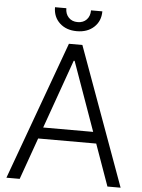

<svg xmlns="http://www.w3.org/2000/svg" viewBox="-60 -959 745 1006"><g transform="rotate(5 312.5 -456.0)"><path d="M82 0H12.2L277.3 -727.5H348.1L612.8 0H543.5L314.9 -641.1H310.1ZM132.3 -278.8H493.2V-219.2H132.3ZM312.5 -796.9Q256.8 -796.9 222.4 -828.9Q188 -860.8 188 -912.1H247.6Q247.6 -881.8 265.4 -863.3Q283.2 -844.7 312.5 -844.7Q342.3 -844.7 359.9 -863.3Q377.4 -881.8 377.4 -912.1H437Q437 -860.8 402.6 -828.9Q368.2 -796.9 312.5 -796.9Z"/></g></svg>

Font: Inter Tight Light
Style: Regular
Weight: 300
Designer: Rasmus Andersson
Foundry: rsms
Version: Version 3.004